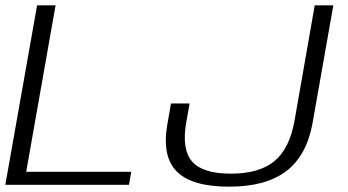

<svg xmlns="http://www.w3.org/2000/svg" viewBox="-21 -695 1310 722"><path d="M-1 0 118.5 -675H188L77.5 -49H472.5L464 0ZM840.5 7Q702 7 644.8 -49Q587.5 -105 608 -226L622 -306H692L679 -233Q662 -133 701.5 -87.5Q741 -42 847.5 -42Q954 -42 1011 -89.2Q1068 -136.5 1086.5 -241L1162.5 -675H1232.5L1154.5 -233Q1132.5 -110 1055.5 -51.5Q978.5 7 840.5 7Z"/></svg>

Font: Anybody ExtraExpanded Light
Style: Italic
Weight: 300
Width: 8
Italic angle: -10°
Designer: Tyler Finck
Foundry: Etcetera Type Company
Version: Version 1.010; ttfautohint (v1.8.3) -l 8 -r 50 -G 200 -x 14 